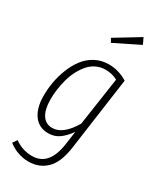

<svg xmlns="http://www.w3.org/2000/svg" viewBox="-240 -852 947 1134"><g transform="rotate(30 233.0 -285.5)"><path d="M383.8 -773.9 403.8 -731.9 233.9 -647.9 219.2 -673.8ZM288.1 -532.2Q356 -532.2 416 -495.1L346.2 4.9Q331.1 109.4 282.7 156.2Q234.4 203.1 162.1 203.1Q86.9 203.1 23.9 154.8L43.9 125Q98.6 164.1 163.1 164.1Q279.3 164.1 301.8 3.9L314.9 -87.9Q286.1 -46.4 253.7 -23.2Q221.2 0 179.2 0Q117.2 0 82 -46.6Q46.9 -93.3 45.9 -174.8Q45.4 -222.7 53.7 -271Q62 -319.3 80.8 -366.9Q99.6 -414.6 127.2 -450.9Q154.8 -487.3 196.3 -509.8Q237.8 -532.2 288.1 -532.2ZM287.1 -495.1Q253.4 -495.1 224.4 -481.2Q195.3 -467.3 174.3 -442.9Q153.3 -418.5 137 -387Q120.6 -355.5 110.8 -319.3Q101.1 -283.2 96.2 -247.1Q91.3 -210.9 91.8 -175.8Q92.8 -110.4 116.5 -74.7Q140.1 -39.1 184.1 -39.1Q257.3 -39.1 320.8 -147L369.1 -475.1Q331.5 -495.1 287.1 -495.1Z"/></g></svg>

Font: Fira Sans Compressed ExtraLight
Style: Italic
Weight: 250
Width: 3
Italic angle: -8°
Designer: Carrois Corporate & Edenspiekermann AG
Foundry: Carrois Corporate GbR & Edenspiekermann AG
Version: Version 4.203;PS 004.203;hotconv 1.0.88;makeotf.lib2.5.64775